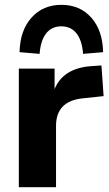

<svg xmlns="http://www.w3.org/2000/svg" viewBox="-20 -775 452 795"><path d="M58 0V-491H206V-406Q241 -492 356 -501L400 -504L409 -377L324 -368Q212 -357 212 -254V0ZM144 -552 61 -559Q63 -649 110.5 -702Q158 -755 234 -755Q311 -755 358 -702Q405 -649 407 -559L324 -552Q320 -607 297 -636.5Q274 -666 234 -666Q194 -666 171 -636.5Q148 -607 144 -552Z"/></svg>

Font: Nunito Sans ExtraBold
Style: Regular
Weight: 800
Designer: Vernon Adams
Foundry: Vernon Adams
Version: Version 3.101; ttfautohint (v1.8.4.7-5d5b);gftools[0.9.27]